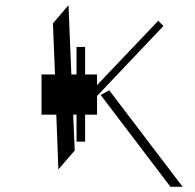

<svg xmlns="http://www.w3.org/2000/svg" viewBox="-20 -720 751 740"><path d="M262 -278H275V-174H308V-278H354V-350L610 -620L590 -640L354 -392V-433H308V-539H275V-433H255L244 -700L184 -630L192 -433H140V-278H197L205 -67L268 -140ZM401 -372 368 -354 637 0H684Z"/></svg>

Font: Montserrat-Alt1 ExtLt
Style: Regular
Weight: 200
Designer: Differentunic
Foundry: Differentunic
Version: Version 7.222